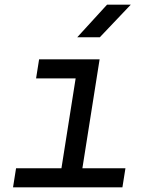

<svg xmlns="http://www.w3.org/2000/svg" viewBox="-20 -805 640 825"><path d="M36 0 49 -82H244L305 -468H135L148 -550H408L334 -82H519L506 0ZM312 -645 440 -785H542L409 -645Z"/></svg>

Font: JetBrains Mono NL
Style: Italic
Weight: 400
Italic angle: -9°
Monospace: yes
Designer: Philipp Nurullin, Konstantin Bulenkov
Foundry: JetBrains
Version: Version 2.305; ttfautohint (v1.8.4.7-5d5b)